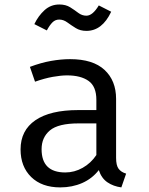

<svg xmlns="http://www.w3.org/2000/svg" viewBox="-20 -811 655 843"><path d="M489.7 -117.9Q489.7 -85.1 500.5 -70.3Q511.3 -55.4 533.8 -48.7L512.8 11.8Q477.9 7.2 451.8 -10.5Q425.6 -28.2 413.8 -64.1Q384.6 -26.7 340.8 -7.4Q296.9 11.8 244.6 11.8Q163.6 11.8 116.9 -33.8Q70.3 -79.5 70.3 -154.9Q70.3 -238.5 135.4 -283.1Q200.5 -327.7 323.6 -327.7H403.1V-372.8Q403.1 -431.3 369 -455.6Q334.9 -480 274.4 -480Q247.7 -480 211.8 -473.6Q175.9 -467.2 133.8 -452.3L111.3 -517.4Q160.5 -535.9 204.4 -543.6Q248.2 -551.3 287.7 -551.3Q388.2 -551.3 439 -504.1Q489.7 -456.9 489.7 -376.9ZM266.7 -53.8Q306.7 -53.8 342.8 -74.1Q379 -94.4 403.1 -130.3V-269.2H325.1Q235.9 -269.2 199.2 -238.5Q162.6 -207.7 162.6 -155.9Q162.6 -53.8 266.7 -53.8ZM359.5 -675.4Q332.3 -675.4 312.6 -687.7Q292.8 -700 275.6 -712.6Q258.5 -725.1 240 -725.1Q222.6 -725.1 210.3 -712.8Q197.9 -700.5 185.6 -677.4L130.8 -705.1Q148.2 -741.5 175.6 -766.4Q203.1 -791.3 240.5 -791.3Q268.7 -791.3 288.2 -779Q307.7 -766.7 323.8 -754.4Q340 -742.1 359.5 -742.1Q386.7 -742.1 413.8 -787.2L468.2 -759.5Q428.7 -675.4 359.5 -675.4Z"/></svg>

Font: FiraCode Nerd Font Mono
Style: Regular
Weight: 400
Monospace: yes
Designer: Carrois Corporate, Edenspiekermann AG, Nikita Prokopov
Foundry: Carrois Corporate, Edenspiekermann AG, Nikita Prokopov
Version: Version 6.002;Nerd Fonts 3.4.0